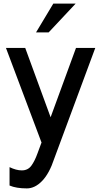

<svg xmlns="http://www.w3.org/2000/svg" viewBox="-20 -790 562 1066"><path d="M402 -524H509L281 91Q254 173 214 214.5Q174 256 129 256Q70 256 33 240V138Q70 156 101 156Q135 156 154 130Q173 104 188 62L211 0H210L13 -524H120L261 -139ZM250 -610H180L276 -770H400Z"/></svg>

Font: Shippori Antique
Style: Regular
Weight: 400
Designer: FONTDASU
Foundry: FONTDASU / Google Inc. / but / Adobe
Version: Version 2.001